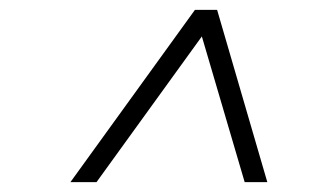

<svg xmlns="http://www.w3.org/2000/svg" viewBox="-20 -720 640 390"><path d="M123 -350 376 -700H421L523 -350H477L390 -646L176 -350Z"/></svg>

Font: Red Hat Mono
Style: Italic
Weight: 300
Italic angle: -12°
Monospace: yes
Designer: Pentagram, MCKL
Foundry: Pentagram, MCKL
Version: Version 1.023